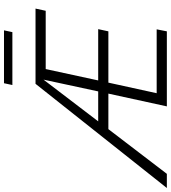

<svg xmlns="http://www.w3.org/2000/svg" viewBox="-1 -889 856 962"><g transform="rotate(-90 427.0 -408.0)"><path d="M756 -816 747 -774H482L491 -816ZM854 -607H562L505 -344H762L751 -293H494L441 -51H761L751 0H375L439 -293H261L37 0H-34L488 -658H865ZM300 -344H450L509 -618Z"/></g></svg>

Font: EauTest Semilight
Style: Italic
Weight: 300
Italic angle: -12°
Designer: Christian Thalmann (Catharsis Fonts)
Version: Version 0.001;PS 000.001;hotconv 1.0.88;makeotf.lib2.5.64775